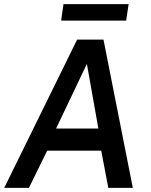

<svg xmlns="http://www.w3.org/2000/svg" viewBox="-22 -916 738 936"><path d="M-1.5 0 354 -723H482.5L625.5 0H506L471.5 -181.5H208L119 0ZM251.5 -289.5H457.5L401.5 -604.5ZM276 -815.5 287.5 -896H605L593 -815.5Z"/></svg>

Font: Public Sans Thin SemiBold
Style: Italic
Weight: 600
Italic angle: -8°
Version: Version 2.001